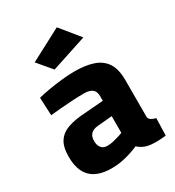

<svg xmlns="http://www.w3.org/2000/svg" viewBox="-184 -863 897 984"><g transform="rotate(-30 265.0 -371.5)"><path d="M188 12Q106 12 65.5 -28Q25 -68 25 -150Q25 -208 46.5 -239.5Q68 -271 109 -285Q150 -299 208 -302L320 -311V-337Q320 -367 303.5 -379.5Q287 -392 255 -392Q226 -392 189 -390Q152 -388 116 -385Q80 -382 54 -379L49 -485Q76 -492 113.5 -498.5Q151 -505 192 -509.5Q233 -514 269 -514Q334 -514 379.5 -498.5Q425 -483 449 -446.5Q473 -410 473 -345V-125Q476 -113 487.5 -106.5Q499 -100 513 -97L510 5Q495 6 478 7.5Q461 9 446 8.5Q431 8 421 7Q395 4 376.5 -5.5Q358 -15 349 -25Q333 -18 307 -9Q281 0 250.5 6Q220 12 188 12ZM226 -99Q243 -99 260.5 -103Q278 -107 294 -112Q310 -117 320 -121V-220L232 -212Q204 -209 191 -194.5Q178 -180 178 -154Q178 -129 190 -114Q202 -99 226 -99ZM186 -573 116 -656 304 -755 396 -642Z"/></g></svg>

Font: Cairo Play ExtraBold
Style: Regular
Weight: 800
Version: Version 3.119